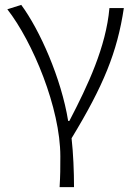

<svg xmlns="http://www.w3.org/2000/svg" viewBox="-20 -567 550 786"><path d="M224 199H283C283 136 280 61 273 -1C403 -215 460 -353 487 -534H428C414 -375 340 -218 264 -72H259C231 -246 143 -444 67 -547L10 -529C114 -396 227 -124 227 73C227 125 227 148 224 199Z"/></svg>

Font: Noto Sans KR Light
Style: Regular
Weight: 300
Designer: Ryoko NISHIZUKA 西塚涼子 (kana, bopomofo & ideographs); Paul D. Hunt (Latin, Greek & Cyrillic); Sandoll Communications 산돌커뮤니
Foundry: Adobe
Version: Version 2.004;hotconv 1.0.118;makeotfexe 2.5.65603